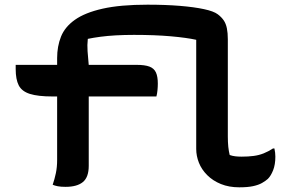

<svg xmlns="http://www.w3.org/2000/svg" viewBox="-20 -789 1240 820"><path d="M47 -512H563Q599 -512 618.5 -504.5Q638 -497 646 -479.5Q654 -462 654 -432Q654 -418 652.5 -403Q651 -388 648 -377H205Q142 -377 107.5 -388Q73 -399 60 -424.5Q47 -450 47 -494Q47 -499 47 -504Q47 -509 47 -512ZM818 -619Q777 -628 709.5 -634Q642 -640 552 -640Q511 -640 475 -638Q439 -636 409 -632Q379 -628 355 -623Q352 -596 354 -570Q356 -544 359 -511Q359 -485 359 -442.5Q359 -400 359 -349.5Q359 -299 359 -248Q359 -197 359 -153Q359 -109 359 -81Q359 -32 334 -11.5Q309 9 260 9Q240 9 227 6.5Q214 4 205 0Q213 -23 218.5 -49Q224 -75 224 -106Q224 -159 224 -214Q224 -269 224 -324Q224 -379 224 -433.5Q224 -488 224 -541Q224 -591 240.5 -632.5Q257 -674 300 -704.5Q343 -735 418.5 -752Q494 -769 610 -769Q687 -769 748 -764Q809 -759 851 -750Q893 -741 910 -728Q926 -716 935.5 -702Q945 -688 949 -668Q953 -648 953 -621Q953 -587 953 -549Q953 -511 953 -470.5Q953 -430 953 -386.5Q953 -343 953 -298Q953 -253 953 -206Q953 -181 955 -162Q957 -143 961 -127Q972 -123 984.5 -121.5Q997 -120 1012 -120Q1040 -120 1063 -123Q1086 -126 1106 -134Q1126 -142 1146 -155H1152Q1154 -146 1155 -137Q1156 -128 1156 -120Q1156 -86 1146.5 -62Q1137 -38 1124 -25Q1114 -16 1099 -7.5Q1084 1 1061 6Q1038 11 1002 11Q958 11 923.5 -3Q889 -17 865 -41Q841 -65 829.5 -94Q818 -123 818 -153Q818 -201 818 -248Q818 -295 818 -340.5Q818 -386 818 -431.5Q818 -477 818 -523.5Q818 -570 818 -619Z"/></svg>

Font: Recursive Monospace Casual
Style: Bold
Weight: 700
Version: Version 1.047